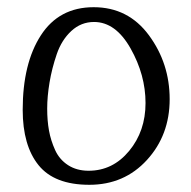

<svg xmlns="http://www.w3.org/2000/svg" viewBox="-20 -513 530 533"><path d="M43 -208Q43 -337 93.5 -415Q144 -493 240 -493Q336 -493 393.5 -415Q451 -337 451 -237.5Q451 -138 388 -69Q325 0 228 0Q131 0 87 -54.5Q43 -109 43 -208ZM226 -39Q293 -39 338.5 -94Q384 -149 384 -227Q384 -305 342.5 -378.5Q301 -452 241 -452Q205 -452 178 -427Q151 -402 137.5 -362.5Q124 -323 117.5 -284Q111 -245 111 -211.5Q111 -178 116 -150.5Q121 -123 133 -96.5Q145 -70 169 -54.5Q193 -39 226 -39Z"/></svg>

Font: Handlee
Style: Regular
Weight: 400
Designer: Joe Prince
Foundry: Joe Prince
Version: Version 1.001